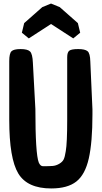

<svg xmlns="http://www.w3.org/2000/svg" viewBox="-20 -1044 576 1080"><path d="M142 -828 103 -860 116 -914 218 -1004 267 -1024 316 -1004 418 -914 431 -860 392 -828 267 -909ZM358 -722Q358 -750 370 -759Q382 -768 420 -768Q458 -768 472.5 -756Q487 -744 488 -698L500 -429Q500 -414 500 -399Q500 -244 479.5 -153Q459 -62 409.5 -23Q360 16 268 16Q134 16 83 -68Q32 -152 32 -370V-700Q32 -743 44.5 -755.5Q57 -768 96 -768Q135 -768 149 -754.5Q163 -741 165 -690L179 -431Q179 -178 198 -130Q207 -109 222 -109Q257 -109 276 -110.5Q295 -112 313 -122.5Q331 -133 338 -147Q345 -161 350 -194Q358 -240 358 -370Z"/></svg>

Font: Chau Philomene One
Style: Regular
Weight: 400
Designer: Vicente Lamonaca
Foundry: TipoType
Version: Version 1.002